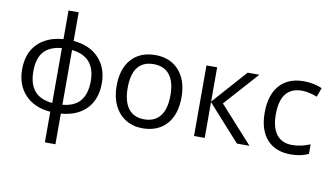

<svg xmlns="http://www.w3.org/2000/svg" viewBox="-92 -976 2499 1433"><g transform="rotate(10 1157.0 -260.0)"><path d="M659 -268Q659 -146 590 -74Q521 -2 397 8V240H317V8Q196 -1 125.5 -75Q55 -149 55 -268Q55 -390 125 -461.5Q195 -533 320 -543V-760H397V-543Q520 -532 589.5 -458.5Q659 -385 659 -268ZM140 -268Q140 -174 183 -121Q226 -68 320 -59V-475Q229 -467 184.5 -416.5Q140 -366 140 -268ZM575 -268Q575 -455 397 -474V-59Q490 -68 532.5 -121.5Q575 -175 575 -268Z M1263 -268Q1263 -137 1197 -63.5Q1131 10 1015 10Q943 10 887.5 -24Q832 -58 801.5 -121Q771 -184 771 -268Q771 -399 836.5 -472Q902 -545 1018 -545Q1131 -545 1197 -470.5Q1263 -396 1263 -268ZM855 -268Q855 -166 896 -112Q937 -58 1017 -58Q1096 -58 1137.5 -111.5Q1179 -165 1179 -268Q1179 -370 1137.5 -423Q1096 -476 1016 -476Q936 -476 895.5 -424Q855 -372 855 -268Z M1717 -535H1806L1575 -277L1825 0H1730L1486 -271V0H1405V-535H1486V-275Z M2138 10Q2022 10 1958 -61.5Q1894 -133 1894 -264Q1894 -398 1959 -471.5Q2024 -545 2143 -545Q2182 -545 2220.5 -536.5Q2259 -528 2281 -517L2256 -448Q2229 -459 2197.5 -466Q2166 -473 2141 -473Q1978 -473 1978 -265Q1978 -167 2018 -114Q2058 -61 2136 -61Q2203 -61 2273 -90V-18Q2219 10 2138 10Z"/></g></svg>

Font: Stephens Clock
Style: Regular
Weight: 400
Designer: Peter Wiegel (catfonts.de) with slight modifications by DT1.org
Version: Version 0.9.1